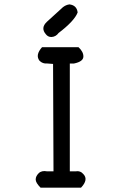

<svg xmlns="http://www.w3.org/2000/svg" viewBox="-20 -864 540 885"><path d="M261.7 -823.2Q278.3 -840.8 299.8 -843.8Q334 -839.8 337.9 -806.6Q323.2 -767.6 250 -711.9Q237.3 -694.3 216.8 -693.4Q201.2 -693.4 191.4 -706.1Q166 -735.4 196.3 -763.7ZM173.8 -646.5H341.8Q365.2 -625 364.3 -602.5Q363.3 -580.1 321.3 -571.3H301.8V-74.2H327.1Q350.6 -78.1 364.3 -61.5Q388.7 -36.1 353.5 1H259.8H167Q144.5 -21.5 144.5 -36.6Q144.5 -51.8 158.2 -65.4Q171.9 -79.1 197.3 -74.2H226.6L224.6 -569.3L198.2 -571.3Q176.8 -569.3 162.1 -584Q141.6 -610.4 173.8 -646.5Z"/></svg>

Font: JasonHandwriting4
Style: Regular
Weight: 400
Version: Version 1.01.21